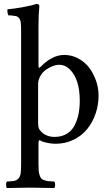

<svg xmlns="http://www.w3.org/2000/svg" viewBox="-20 -718 556 972"><path d="M172.9 -296.9V-100.1Q172.9 -80.1 175.8 -70.6Q178.7 -61 190.9 -48.8Q217.8 -24.9 255.9 -24.9Q292.5 -24.9 318.6 -41Q344.7 -57.1 358.4 -84.7Q372.1 -112.3 377.9 -142.6Q383.8 -172.9 383.8 -208Q383.8 -316.4 334 -366.2Q310.1 -390.1 277.8 -390.1Q265.1 -390.1 248.5 -384Q231.9 -377.9 215.3 -366.9Q198.7 -356 186.8 -337.4Q174.8 -318.8 172.9 -296.9ZM174.8 9.8V109.9Q174.8 131.8 175.8 145.3Q176.8 158.7 180.7 169.4Q184.6 180.2 188.7 185.3Q192.9 190.4 203.6 194.1Q214.4 197.8 224.9 199Q235.4 200.2 254.9 201.2Q259.3 205.6 259.3 217.5Q259.3 229.5 254.9 233.9Q168.9 231.9 130.9 231.9Q99.1 231.9 15.1 233.9Q10.7 229.5 10.7 217.5Q10.7 205.6 15.1 201.2Q41 199.7 52.7 197.5Q64.5 195.3 73.5 185.5Q82.5 175.8 84.7 158.9Q86.9 142.1 86.9 109.9V-560.1Q86.9 -588.4 85.2 -603.3Q83.5 -618.2 76.2 -626.5Q68.8 -634.8 61 -636.5Q53.2 -638.2 34.2 -640.1H22.9Q19.5 -644.5 18.1 -654.8Q16.6 -665 18.1 -670.9Q52.2 -673.8 98.6 -682.4Q145 -690.9 164.1 -698.2Q179.2 -698.2 179.2 -687Q174.8 -644 174.8 -582V-389.2Q174.8 -375.5 177.5 -374.8Q180.2 -374 189.9 -383.8Q212.4 -407.2 242.7 -423.6Q272.9 -439.9 305.2 -439.9Q343.8 -439.9 377.2 -421.6Q410.6 -403.3 432.4 -374Q454.1 -344.7 466.6 -308.3Q479 -272 479 -234.9Q479 -186.5 463.9 -142.6Q448.7 -98.6 421.4 -64.7Q394 -30.8 352.5 -10.5Q311 9.8 261.2 9.8Q229 9.8 192.9 -2L188 -4.9Q180.7 -8.8 178.2 -7.8Q174.8 -4.4 174.8 9.8Z"/></svg>

Font: Common Serif News
Style: Regular
Weight: 450
Designer: Philipp H. Poll, Khaled Hosny
Foundry: Stefan Peev, Context Ltd.
Version: Version 1.026